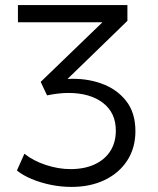

<svg xmlns="http://www.w3.org/2000/svg" viewBox="-20 -720 620 755"><path d="M261.5 15Q220 15 179.8 6.8Q139.5 -1.5 104.8 -16Q70 -30.5 46.5 -49.5L76 -115.5Q110 -88 159.8 -71.5Q209.5 -55 257.5 -55Q312 -55 352 -73.5Q392 -92 413.8 -126Q435.5 -160 435.5 -206.5Q435.5 -276.5 384.8 -315.5Q334 -354.5 248.5 -354.5Q229 -354.5 208 -352Q187 -349.5 165 -345L140 -398L383 -632.5H50.5V-700H481V-638L245.5 -409.5Q316.5 -413.5 377.5 -392Q438.5 -370.5 475.5 -323.8Q512.5 -277 512.5 -204.5Q512.5 -138.5 480.5 -89Q448.5 -39.5 391.8 -12.2Q335 15 261.5 15Z"/></svg>

Font: Geologica Roman ExtraLight
Style: Regular
Weight: 250
Designer: Sindre Bremnes, Frode Helland
Foundry: Monokrom Skriftforlag AS
Version: Version 1.010;gftools[0.9.28]